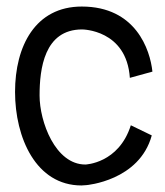

<svg xmlns="http://www.w3.org/2000/svg" viewBox="-20 -564 503 587"><path d="M446 -345C439 -412 395 -544 230 -544C88 -544 26 -423 26 -283C26 -143 90 3 229 3C234 3 239 2 244 2C244 2 406 -11 444 -150L380 -181C343 -64 241 -61 241 -61C149 -61 101 -192 101 -272C101 -353 115 -474 231 -474C231 -474 367 -474 377 -326Z"/></svg>

Font: Englebert
Style: Regular
Weight: 400
Designer: Astigmatic (AOETI)
Foundry: Astigmatic (AOETI)
Version: Version 1.000